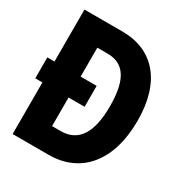

<svg xmlns="http://www.w3.org/2000/svg" viewBox="-168 -834 899 954"><g transform="rotate(30 281.5 -357.0)"><path d="M41 0H249C428 0 546 -132 546 -367C546 -591 437 -714 258 -714H41V-416H0V-296H41ZM240 -132H191V-296H283V-416H191V-582H249C345 -582 391 -514 391 -361C391 -212 344 -132 240 -132Z"/></g></svg>

Font: Noto Sans Mono SemiCondensed ExtraBold
Style: Regular
Weight: 800
Width: 4
Designer: Monotype Design Team
Foundry: Monotype Imaging Inc.
Version: Version 2.014